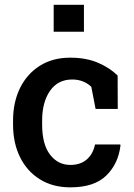

<svg xmlns="http://www.w3.org/2000/svg" viewBox="-20 -782 565 812"><path d="M277.3 10.3Q203.1 10.3 148.7 -23.7Q94.2 -57.6 64.7 -117.4Q35.2 -177.2 35.2 -255.4V-272.5Q35.2 -349.1 64.5 -409.2Q93.8 -469.2 148.2 -503.7Q202.6 -538.1 276.9 -538.1Q344.7 -538.1 395 -516.4Q445.3 -494.6 477.5 -462.4L478 -321.3H384.3L366.2 -414.6Q352.5 -428.7 331.5 -437.3Q310.5 -445.8 285.6 -445.8Q224.6 -445.8 191.4 -397.7Q158.2 -349.6 158.2 -272.5V-255.4Q158.2 -171.4 191.7 -127.9Q225.1 -84.5 277.8 -84.5Q319.8 -84.5 346.7 -107.4Q373.5 -130.4 381.8 -170.9H488.3L489.7 -168Q481 -90.3 429.9 -40Q378.9 10.3 277.3 10.3ZM207 -647.9V-761.7H335V-647.9Z"/></svg>

Font: Roboto Slab Medium
Style: Regular
Weight: 500
Designer: Google
Version: Version 2.001; ttfautohint (v1.8.3)